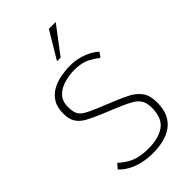

<svg xmlns="http://www.w3.org/2000/svg" viewBox="-288 -1059 1160 1160"><g transform="rotate(-45 292.0 -478.5)"><path d="M292.5 9.3Q244.6 9.3 203.4 -0.2Q162.1 -9.8 128.9 -27.8Q95.7 -45.9 71.3 -72.3L95.7 -100.6H99.6Q134.3 -68.4 177.7 -49.1Q221.2 -29.8 292.5 -29.8Q379.9 -29.8 430.4 -65.9Q481 -102.1 481 -189Q481 -227.5 468.3 -251.7Q455.6 -275.9 424.8 -294.4Q394 -313 339.8 -335.4L228 -381.8Q181.2 -401.4 147.5 -420.2Q113.8 -439 95.5 -467Q77.1 -495.1 77.1 -543.5Q77.1 -597.7 98.9 -632.1Q120.6 -666.5 155.8 -685.8Q190.9 -705.1 231.9 -712.4Q272.9 -719.7 311.5 -719.7Q354 -719.7 390.4 -709.2Q426.8 -698.7 454.1 -683.6Q481.4 -668.5 496.1 -653.3L476.1 -624.5H471.2Q451.7 -641.6 412.4 -662.4Q373 -683.1 311.5 -683.1Q268.6 -683.1 225.6 -671.1Q182.6 -659.2 154.1 -630.6Q125.5 -602.1 125.5 -551.3Q125.5 -513.2 136 -491.7Q146.5 -470.2 172.1 -455.3Q197.8 -440.4 242.7 -421.9L354 -376Q399.9 -357.4 439 -336.9Q478 -316.4 502.2 -283Q526.4 -249.5 526.4 -190.4Q526.4 -132.8 507.6 -94.2Q488.8 -55.7 456.1 -33Q423.3 -10.3 381.1 -0.5Q338.9 9.3 292.5 9.3ZM274.4 -793.9 377.9 -967.3H436.5L305.2 -793.9Z"/></g></svg>

Font: Comme Thin
Style: Regular
Weight: 250
Version: Version 1.000;gftools[0.9.27]